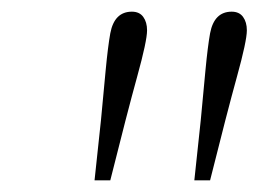

<svg xmlns="http://www.w3.org/2000/svg" viewBox="-20 -763 443 329"><path d="M206 -743Q219 -743 225.5 -734Q232 -725 232 -711Q232 -693 215 -631.5Q198 -570 169 -454H142L153 -557Q157 -600 161 -642Q165 -684 169 -706Q176 -743 206 -743ZM377 -743Q390 -743 396.5 -734Q403 -725 403 -711Q403 -693 386 -631.5Q369 -570 340 -454H313L324 -557Q328 -600 332 -642Q336 -684 340 -706Q347 -743 377 -743Z"/></svg>

Font: Source Serif 4 SmText Light
Style: Italic
Weight: 300
Italic angle: -12°
Designer: Frank Grießhammer
Foundry: Adobe
Version: Version 4.005;hotconv 1.1.0;makeotfexe 2.6.0